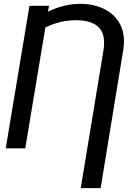

<svg xmlns="http://www.w3.org/2000/svg" viewBox="-20 -757 665 980"><path d="M493.7 203.1H392.1L507.8 -498Q521 -579.1 485.1 -616.5Q449.2 -653.8 367.7 -653.8Q314.9 -653.8 267.3 -638.9Q219.7 -624 180.7 -599.1L194.3 -680.7Q218.8 -695.8 249.8 -708.7Q280.8 -721.7 316.4 -729.5Q352.1 -737.3 390.1 -737.3Q458.5 -737.3 512.7 -710.7Q566.9 -684.1 594.2 -630.9Q621.6 -577.6 608.4 -498ZM230 -727.5 108.9 0H9.3L130.4 -727.5Z"/></svg>

Font: Inter 18pt
Style: Italic
Weight: 400
Italic angle: -9.3988°
Designer: Rasmus Andersson
Foundry: rsms
Version: Version 4.001;git-66647c0bb